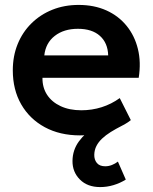

<svg xmlns="http://www.w3.org/2000/svg" viewBox="-20 -535 620 780"><path d="M305 15Q223.5 15 162 -18.2Q100.5 -51.5 66.2 -111Q32 -170.5 32 -249.5Q32 -307.5 51.8 -356Q71.5 -404.5 107.8 -440.2Q144 -476 192.8 -495.5Q241.5 -515 299.5 -515Q362.5 -515 412 -492.8Q461.5 -470.5 494.2 -430.2Q527 -390 540.2 -336.2Q553.5 -282.5 543.5 -219H152.5Q152 -179.5 171.2 -150Q190.5 -120.5 226.2 -103.8Q262 -87 310.5 -87Q353.5 -87 393 -99.5Q432.5 -112 466.5 -136.5L511.5 -47Q488 -28 453 -14Q418 0 379.2 7.5Q340.5 15 305 15ZM160 -310H419.5Q418 -360.5 386 -389.2Q354 -418 296.5 -418Q239.5 -418 202.5 -389.2Q165.5 -360.5 160 -310ZM387 225Q335 225 304.5 194.2Q274 163.5 274.5 118.5Q275 74.5 300.5 39.5Q326 4.5 368.2 -21.2Q410.5 -47 462 -62.5L475 -24Q450.5 -11.5 430 1.2Q409.5 14 394.5 28.2Q379.5 42.5 371.5 58.5Q363.5 74.5 363 93.5Q362.5 113.5 373.5 127Q384.5 140.5 407.5 140.5Q421.5 140.5 434.8 135.2Q448 130 459 121.5L491 194.5Q468 209 441.2 217Q414.5 225 387 225Z"/></svg>

Font: Geologica Roman Medium
Style: Regular
Weight: 500
Designer: Sindre Bremnes, Frode Helland
Foundry: Monokrom Skriftforlag AS
Version: Version 1.010;gftools[0.9.28]